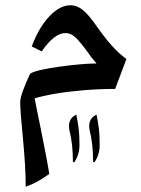

<svg xmlns="http://www.w3.org/2000/svg" viewBox="-20 -527 538 732"><path d="M78 185Q78 143 75 95.5Q72 48 67 -4Q62 -54 59.5 -87.5Q57 -121 57 -137Q57 -152 67 -180Q77 -208 95 -246Q107 -254 136.5 -260.5Q166 -267 204.5 -272.5Q243 -278 281.5 -281.5Q320 -285 348 -285L328 -309Q301 -348 277.5 -374.5Q254 -401 230 -401Q187 -401 139 -331L101 -350Q128 -422 168 -464.5Q208 -507 249 -507Q273 -507 295 -489.5Q317 -472 345 -432Q377 -386 405 -354.5Q433 -323 462 -302L419 -188Q359 -188 299 -183Q239 -178 189.5 -169.5Q140 -161 112 -152Q118 -123 123.5 -94.5Q129 -66 135 -38Q144 7 152.5 50.5Q161 94 168 136Q146 152 123.5 164.5Q101 177 78 185ZM340 92 335 90Q335 22 322 -29Q321 -34 320.5 -38Q320 -42 320 -46Q320 -77 348 -90Q354 -60 357 -36Q360 -12 360 26Q360 63 340 92ZM263 92 258 90Q258 22 245 -29Q244 -34 243.5 -38Q243 -42 243 -46Q243 -77 271 -90Q277 -60 280 -36Q283 -12 283 26Q283 63 263 92Z"/></svg>

Font: Noto Naskh Arabic UI Semi
Style: Bold
Weight: 700
Designer: Monotype Design Team, David Williams, Mohamad Dakak and Nizar Qandah
Foundry: Monotype Imaging Inc.
Version: Version 2.014; ttfautohint (v1.8.4.7-5d5b)